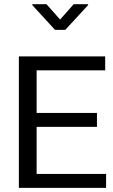

<svg xmlns="http://www.w3.org/2000/svg" viewBox="-20 -914 552 934"><path d="M451.7 -364.7V-296.9H158.2V-67.9H496.1V0H71.8V-639.6H491.7V-571.8H158.2V-364.7ZM408.7 -893.6V-889.2L297.4 -768.6H247.6L137.2 -889.2V-893.6H206.1L272.5 -818.8L338.4 -893.6Z"/></svg>

Font: Yantramanav
Style: Regular
Weight: 400
Version: Version 1.001;PS 1.0;hotconv 1.0.72;makeotf.lib2.5.5900; ttf